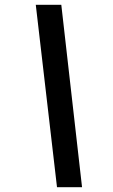

<svg xmlns="http://www.w3.org/2000/svg" viewBox="-20 -709 473 805"><path d="M130 -689H237L324 76H219Z"/></svg>

Font: Decalotype SemiBold Italic
Style: Regular
Weight: 600
Italic angle: -12°
Designer: Alfredo Marco Pradil
Foundry: Alfredo Marco Pradil
Version: Version 1.0